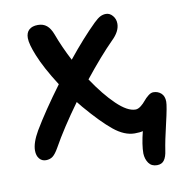

<svg xmlns="http://www.w3.org/2000/svg" viewBox="-82 -715 855 895"><g transform="rotate(-10 345.5 -267.0)"><path d="M41 -63Q41 -99.6 71.8 -152.8Q122.1 -237.3 204.1 -348.1Q147.5 -436.5 122.1 -500Q99.1 -556.2 99.1 -585Q99.1 -610.4 113.8 -623.8Q128.4 -637.2 155.8 -637.2Q180.7 -637.2 197.3 -623.5Q213.9 -609.9 225.1 -580.1Q248.5 -516.6 283.2 -450.2Q356.4 -541 418.9 -602.1Q437.5 -620.1 450.2 -626.5Q462.9 -632.8 477.1 -632.8Q495.1 -632.8 508.5 -616.9Q522 -601.1 522 -579.1Q522 -542.5 483.9 -505.9Q422.9 -444.8 344.2 -346.2Q396.5 -267.6 447.3 -218.8Q498 -169.9 536.1 -169.9Q548.3 -169.9 561.5 -180.2Q574.7 -190.4 584.2 -202.4Q593.8 -214.4 606.7 -224.6Q619.6 -234.9 630.9 -234.9Q652.8 -234.9 668 -221.2Q683.1 -207.5 683.1 -181.2Q683.1 -159.2 664.6 -80.8Q646 -2.4 639.2 43Q635.3 71.8 624 87.4Q612.8 103 589.8 103Q564 103 550.5 84Q537.1 64.9 536.1 38.1Q536.1 -2.4 551.8 -64.9Q538.6 -61 513.2 -61Q464.8 -61 414.3 -102.1Q363.8 -143.1 293 -226.1Q289.6 -230.5 282.2 -239.5Q274.9 -248.5 272 -252Q192.9 -143.1 145 -57.1Q129.4 -29.8 116.2 -19.8Q103 -9.8 84 -9.8Q64.9 -9.8 53 -24.2Q41 -38.6 41 -63Z"/></g></svg>

Font: Shantell Sans Irregular Bouncy
Style: Regular
Weight: 500
Designer: Stephen Nixon, Anya Danilova, Shantell Martin
Foundry: Arrow Type
Version: Version 1.006;[9816181b4]